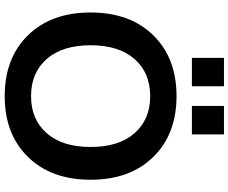

<svg xmlns="http://www.w3.org/2000/svg" viewBox="-100 -888 997 838"><g transform="rotate(90 399.0 -468.5)"><path d="M442 -807V-947H566V-807ZM232 -807V-947H356V-807ZM133.5 -638.5Q233 -740 399 -740Q565 -740 664.5 -638.5Q764 -537 764 -365Q764 -193 664.5 -91.5Q565 10 399 10Q233 10 133.5 -91.5Q34 -193 34 -365Q34 -537 133.5 -638.5ZM237 -173.5Q297 -105 399 -105Q501 -105 561 -173.5Q621 -242 621 -365Q621 -488 561 -556.5Q501 -625 399 -625Q297 -625 237 -556.5Q177 -488 177 -365Q177 -242 237 -173.5Z"/></g></svg>

Font: Mplus 1p Bold
Style: Bold
Weight: 700
Version: Version 1.061